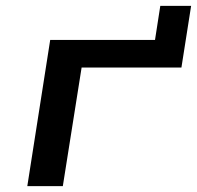

<svg xmlns="http://www.w3.org/2000/svg" viewBox="-20 -634 671 654"><path d="M73 0 151 -498H508L526 -614H631L598 -404H258L194 0Z"/></svg>

Font: Nunito Sans 7pt Expanded SemiBold
Style: Italic
Weight: 600
Width: 7
Italic angle: -9°
Designer: Vernon Adams
Foundry: Vernon Adams
Version: Version 3.101;gftools[0.9.27]